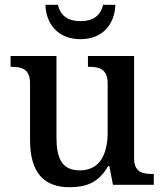

<svg xmlns="http://www.w3.org/2000/svg" viewBox="-20 -769 684 799"><path d="M315 -606C412 -606 458 -674 460 -749H409C398 -701 364 -681 315 -681C266 -681 232 -701 221 -749H169C171 -674 217 -606 315 -606ZM269 10C333 10 389 -5 430 -78H435L450 0H620V-45H616C573 -45 538 -52 538 -111V-536H346V-491H349C392 -491 428 -483 428 -421V-219C428 -123 393 -60 312 -60C237 -60 215 -111 215 -198V-536H24V-491H27C72 -491 105 -481 105 -422V-187C105 -50 163 10 269 10Z"/></svg>

Font: Noto Serif Thai Medium
Style: Regular
Weight: 500
Designer: Monotype Design Team
Foundry: Monotype Imaging Inc.
Version: Version 1.901;PS 001.901;hotconv 1.0.88;makeotf.lib2.5.64775